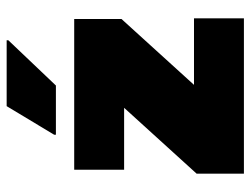

<svg xmlns="http://www.w3.org/2000/svg" viewBox="-108 -645 753 577"><g transform="rotate(-90 268.5 -356.5)"><path d="M35 0V-142L233 -360H47V-510H500V-368L302 -150H502V0ZM152 -565V-570L238 -713H436V-708L300 -565Z"/></g></svg>

Font: Saira Black
Style: Regular
Weight: 900
Designer: Hector Gatti with collaboration of the Omnibus-Type team
Foundry: Omnibus-Type
Version: Version 1.100; ttfautohint (v1.8.3)